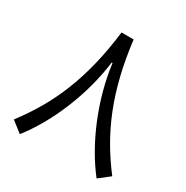

<svg xmlns="http://www.w3.org/2000/svg" viewBox="-159 -810 922 953"><g transform="rotate(30 302.0 -333.5)"><path d="M304.7 -523.9C329.1 -329.1 415.5 -124 522.5 11.7L584.5 -36.6C453.1 -208 371.1 -396.5 336.9 -677.7H267.6C233.4 -396.5 151.9 -208.5 20.5 -36.6L82.5 11.7C189.9 -124 275.4 -329.6 299.8 -523.9Z"/></g></svg>

Font: Estedad Regular
Style: Regular
Weight: 400
Designer: Amin Abedi
Version: Version 7.3